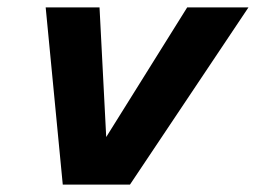

<svg xmlns="http://www.w3.org/2000/svg" viewBox="-20 -497 689 517"><path d="M149 0 103 -477H248L266 -128L484 -477H649L330 0Z"/></svg>

Font: Intel One Mono
Style: Bold Italic
Weight: 700
Italic angle: -16°
Monospace: yes
Designer: Fred Shallcrass
Foundry: Frere-Jones Type LLC
Version: Version 1.400;hotconv 1.1.0;makeotfexe 2.6.0;FJTRelease1.4